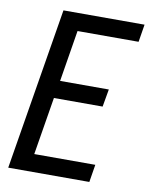

<svg xmlns="http://www.w3.org/2000/svg" viewBox="-83 -796 669 858"><g transform="rotate(10 251.5 -367.5)"><path d="M14 0 135 -735H503L490 -655H213L175 -422H396L382 -342H161L118 -80H395L382 0Z"/></g></svg>

Font: Iosevka Medium
Style: Italic
Weight: 500
Italic angle: -9°
Monospace: yes
Designer: Belleve Invis
Foundry: Belleve Invis
Version: Version 32.5.0; ttfautohint (v1.8.4)